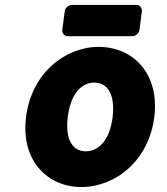

<svg xmlns="http://www.w3.org/2000/svg" viewBox="-20 -717 674 774"><path d="M85 -245C63 -69 172 37 308 37C445 37 580 -69 602 -245C624 -422 515 -528 378 -528C242 -528 107 -422 85 -245ZM253 -245C265 -339 308 -384 360 -384C412 -384 445 -339 434 -245C423 -153 378 -107 326 -107C274 -107 242 -152 253 -245ZM231 -596C230 -585 238 -571 253 -571H514C525 -571 540 -581 542 -596L552 -672C553 -683 545 -697 530 -697H269C258 -697 243 -687 241 -672Z"/></svg>

Font: Falling Sky
Style: BlkObl
Weight: 900
Designer: Paul D. Hunt
Foundry: Adobe Systems Incorporated
Version: Version 1.02